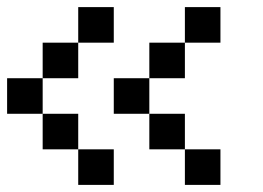

<svg xmlns="http://www.w3.org/2000/svg" viewBox="-20 -520 740 540"><path d="M500 -100V-200H400V-100ZM0 -200H100V-300H0ZM100 -100H200V-200H100ZM100 -300H200V-400H100ZM200 0H300V-100H200ZM200 -400H300V-500H200ZM300 -200H400V-300H300ZM400 -300H500V-400H400ZM500 0H600V-100H500ZM500 -400H600V-500H500Z"/></svg>

Font: FT88
Style: Regular
Weight: 400
Designer: Ange Degheest & Mandy Elbé
Foundry: Velvetyne Type Foundry
Version: Version 1.000;FEAKit 1.0